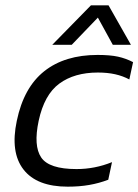

<svg xmlns="http://www.w3.org/2000/svg" viewBox="-20 -690 519 720"><path d="M176 -522 321 -670H387L471 -522H403L347 -624L249 -522ZM234 10Q118 10 68 -54.5Q18 -119 43 -237Q69 -362 146 -423Q223 -484 346 -484Q393 -484 422.5 -477.5Q452 -471 479 -457L465 -392Q441 -405 412 -411.5Q383 -418 347 -418Q259 -418 202.5 -376.5Q146 -335 125 -237Q105 -143 134.5 -99.5Q164 -56 267 -56Q336 -56 400 -82L386 -16Q352 -3 315 3.5Q278 10 234 10Z"/></svg>

Font: Kanit Light
Style: Italic
Weight: 300
Italic angle: -12°
Designer: Katatrad Team
Foundry: CadsonDemak
Version: Version 2.000; ttfautohint (v1.8.3)